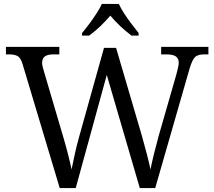

<svg xmlns="http://www.w3.org/2000/svg" viewBox="-20 -951 1084 971"><path d="M95 -624Q86 -656 71 -666Q56 -676 26 -676H10V-714H280V-676H252Q220 -676 206.5 -665.5Q193 -655 193 -633Q193 -624 196 -612Q199 -600 204 -584L300 -258Q313 -214 323.5 -173Q334 -132 342 -94Q350 -133 358.5 -172.5Q367 -212 379 -255L506 -709H567L697 -266Q711 -217 722.5 -172.5Q734 -128 741 -94Q748 -129 758.5 -172Q769 -215 782 -262L872 -575Q876 -591 880 -607.5Q884 -624 884 -633Q884 -655 869.5 -665.5Q855 -676 821 -676H795V-714H1034V-676H1013Q982 -676 967.5 -663.5Q953 -651 939 -605L765 0H687L520 -572L363 0H282ZM395 -784Q411 -803 430.5 -829Q450 -855 467.5 -882Q485 -909 495 -931H581Q591 -909 608.5 -882Q626 -855 646 -829Q666 -803 681 -784V-771H645Q584 -817 538 -872Q515 -845 488 -819Q461 -793 431 -771H395Z"/></svg>

Font: Noto Serif Hentaigana
Style: Regular
Weight: 400
Designer: Kazuhiro Yamada
Foundry: nipponia
Version: Version 1.000; ttfautohint (v1.8.4.7-5d5b)